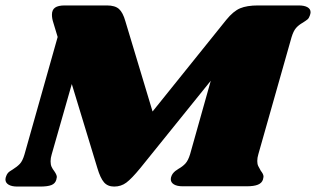

<svg xmlns="http://www.w3.org/2000/svg" viewBox="-24 -686 1162 706"><path d="M1118 -641Q1118 -636 1115 -628Q1112 -619 1106.5 -614.5Q1101 -610 1090 -603Q1074 -594 1064.5 -583Q1055 -572 1048 -549L926 -119Q922 -106 922 -94Q922 -83 925.5 -75.5Q929 -68 935 -58Q939 -53 942 -47.5Q945 -42 945 -36Q945 -34 943 -26Q939 -13 924.5 -7Q910 -1 883 -1H648Q627 -1 615.5 -8Q604 -15 604 -27Q604 -33 607 -40Q610 -47 615.5 -52.5Q621 -58 625.5 -60.5Q630 -63 632 -65Q648 -74 658 -85Q668 -96 675 -119L751 -389L492 -68Q460 -29 440.5 -14.5Q421 0 396 0Q372 0 358.5 -15.5Q345 -31 334 -68L240 -377L166 -118Q162 -105 162 -93Q162 -81 165.5 -73Q169 -65 176 -56Q185 -43 185 -35Q185 -33 183 -25Q179 -11 165 -5.5Q151 0 123 0H40Q19 0 7.5 -7Q-4 -14 -4 -26Q-4 -32 -1 -39Q3 -50 12 -56Q21 -62 23 -63Q39 -73 49 -83.5Q59 -94 66 -118L188 -550L172 -603Q167 -618 167 -632Q167 -650 178.5 -658Q190 -666 214 -666H369Q399 -666 413.5 -653Q428 -640 437 -608L537 -276L808 -613Q834 -645 859 -655.5Q884 -666 925 -666H1074Q1095 -666 1106.5 -659.5Q1118 -653 1118 -641Z"/></svg>

Font: Shrikhand
Style: Regular
Weight: 400
Italic angle: -14°
Version: Version 1.000;PS 1.000;hotconv 1.0.88;makeotf.lib2.5.647800